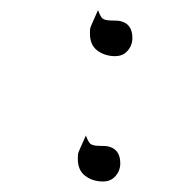

<svg xmlns="http://www.w3.org/2000/svg" viewBox="-20 -357 340 371"><path d="M146 -95.2Q148.9 -86.4 153.1 -80.8Q157.2 -75.2 171.4 -75.2Q185.5 -75.2 190.4 -73.7Q212.4 -67.9 212.4 -41.5Q212.4 -32.7 209 -25.4Q199.2 -6.3 179.2 -6.3Q159.2 -6.3 144.8 -17.1Q130.4 -27.8 130.4 -49.8Q130.4 -57.1 130.9 -60.1Q131.3 -63 146 -95.2ZM169.4 -337.4Q172.4 -328.6 176.5 -323Q180.7 -317.4 194.8 -317.4Q209 -317.4 213.9 -315.9Q235.8 -310.1 235.8 -283.7Q235.8 -274.9 232.4 -267.6Q222.7 -248.5 202.6 -248.5Q182.6 -248.5 168.2 -259.3Q153.8 -270 153.8 -292Q153.8 -299.3 154.3 -302.2Q154.8 -305.2 169.4 -337.4Z"/></svg>

Font: Kristi
Style: Regular
Weight: 400
Italic angle: -15°
Version: Version 1.004